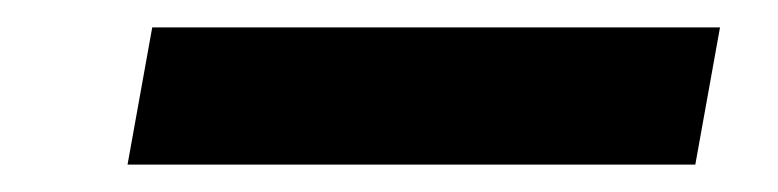

<svg xmlns="http://www.w3.org/2000/svg" viewBox="-20 -360 567 140"><path d="M73 -240 91 -340H505L487 -240Z"/></svg>

Font: DM Sans SemiBold
Style: Italic
Weight: 600
Italic angle: -10°
Designer: Colophon Foundry, Jonny Pinhorn
Foundry: Colophon Foundry
Version: Version 4.004;gftools[0.9.30]